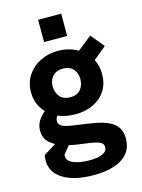

<svg xmlns="http://www.w3.org/2000/svg" viewBox="-133 -774 789 1064"><g transform="rotate(-15 261.0 -241.5)"><path d="M269.2 214.2Q159 214.2 95.5 174.9Q32 135.6 32 67.2Q32 61 32.8 52.7Q33.6 44.4 35.6 36.2L174.2 -49.8L205 -15.4L142.2 62Q141.2 64.8 141.2 66.9Q141.2 69 141.2 71.4Q141.2 98.8 176.3 113.8Q211.4 128.8 269.2 128.8Q317.6 128.8 344 116.3Q370.4 103.8 370.4 80.2Q370.4 67.4 363.1 59.4Q355.8 51.4 339.7 46.2Q323.6 41 298.2 36.9Q272.8 32.8 236.8 28.4Q191.2 22.6 147.2 9.3Q103.2 -4 74.2 -30.5Q45.2 -57 45.2 -101Q45.2 -140.2 72.1 -172.8Q99 -205.4 143.2 -226.2L202.6 -178Q176.4 -173.6 162.7 -159.8Q149 -146 149 -127.2Q149 -111.2 161.9 -101.6Q174.8 -92 198.8 -87Q222.8 -82 255.8 -77.6Q307.4 -71.2 350.9 -63.2Q394.4 -55.2 426.6 -40.7Q458.8 -26.2 476.2 -1.1Q493.6 24 493.6 64.2Q493.6 137 435.2 175.6Q376.8 214.2 269.2 214.2ZM259 -137.8Q197.2 -137.8 150.5 -161.3Q103.8 -184.8 77.8 -225.6Q51.8 -266.4 51.8 -318.8Q51.8 -374.4 79.4 -415.7Q107 -457 153.5 -479.9Q200 -502.8 254.8 -502.8Q309.2 -502.8 355.5 -479.9Q401.8 -457 430.2 -414.6Q458.6 -372.2 458.6 -314.6Q458.6 -261.2 433.4 -221.4Q408.2 -181.6 363.2 -159.7Q318.2 -137.8 259 -137.8ZM256.4 -236.2Q296.2 -236.2 315.6 -260.7Q335 -285.2 335 -319.6Q335 -355.8 313.8 -378.2Q292.6 -400.6 256.4 -400.6Q219.2 -400.6 197.6 -378Q176 -355.4 176 -320Q176 -285.2 196 -260.7Q216 -236.2 256.4 -236.2ZM425.4 -389 335.6 -446.8 449.8 -538.2 513.2 -461.2ZM193.8 -569.4V-697H326.2V-569.4Z"/></g></svg>

Font: Hanken Grotesk
Style: Regular
Weight: 400
Designer: Alfredo Marco Pradil
Foundry: Hanken Design Co.
Version: Version 3.013